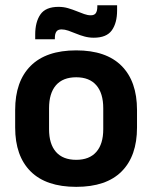

<svg xmlns="http://www.w3.org/2000/svg" viewBox="-20 -695 577 728"><path d="M269 13.5Q155 13.5 96.2 -45Q37.5 -103.5 37.5 -211.5V-278Q37.5 -386.5 96.2 -445.2Q155 -504 269 -504Q382.5 -504 441 -445.2Q499.5 -386.5 499.5 -278V-211.5Q499.5 -103.5 441.2 -45Q383 13.5 269 13.5ZM269 -89Q319 -89 345.2 -119Q371.5 -149 371.5 -205V-284.5Q371.5 -341.5 345.2 -371.8Q319 -402 269 -402Q218.5 -402 192.2 -371.8Q166 -341.5 166 -284.5V-205Q166 -149 192.2 -119Q218.5 -89 269 -89ZM335.5 -552Q317.5 -552 300.8 -556.5Q284 -561 268.5 -567.5Q253 -574 239 -578.8Q225 -583.5 213.5 -583.5Q199.5 -583.5 193.8 -575.2Q188 -567 188 -550.5V-546H113.5V-564Q113.5 -611.5 133.2 -640.2Q153 -669 202 -669Q221 -669 238 -664Q255 -659 270.2 -652.8Q285.5 -646.5 299 -641.8Q312.5 -637 324 -637Q338 -637 343.5 -645.5Q349 -654 349 -670V-675H424V-655.5Q424 -608 404 -580Q384 -552 335.5 -552Z"/></svg>

Font: Anek Tamil SemiBold
Style: Regular
Weight: 600
Version: Version 1.003